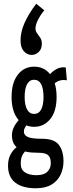

<svg xmlns="http://www.w3.org/2000/svg" viewBox="-20 -834 390 1028"><path d="M163 -155Q140 -155 121 -163Q115 -154 111.5 -146.5Q108 -139 108 -129Q108 -110 129 -100.5Q150 -91 206 -91Q270 -91 295 -58.5Q320 -26 320 30Q320 68 304.5 101Q289 134 256.5 154Q224 174 172 174Q101 174 62 144Q23 114 23 53Q23 19 36 -6Q49 -31 69 -46Q44 -68 44 -109Q44 -132 54 -152.5Q64 -173 80 -191Q42 -234 42 -315Q42 -390 75 -433.5Q108 -477 163 -477Q216 -477 248 -437Q266 -456 286 -466Q306 -476 332 -473L338 -404Q301 -411 273 -388Q283 -356 283 -315Q283 -238 249 -196.5Q215 -155 163 -155ZM162 -224Q188 -224 200.5 -248Q213 -272 213 -315Q213 -359 200.5 -383Q188 -407 162 -407Q138 -407 125 -383Q112 -359 112 -315Q112 -272 125 -248Q138 -224 162 -224ZM91 43Q91 74 114 89Q137 104 175 104Q214 104 233 86Q252 68 252 40Q252 10 238 -3Q224 -16 187 -16Q167 -16 148.5 -17.5Q130 -19 114 -23Q102 -10 96.5 5Q91 20 91 43ZM174 -814 217 -779Q196 -753 183 -727Q170 -701 170 -681Q170 -667 178.5 -656Q187 -645 195.5 -632Q204 -619 204 -600Q204 -572 187.5 -556Q171 -540 149 -540Q125 -540 107.5 -560Q90 -580 90 -618Q90 -663 111.5 -711.5Q133 -760 174 -814Z"/></svg>

Font: Inconsolata ExtraCondensed SemiBold
Style: Regular
Weight: 600
Width: 2
Monospace: yes
Designer: Raph Levien, Cyreal, Brenton Simpson
Foundry: Raph Levien, Cyreal, Google
Version: Version 3.001; ttfautohint (v1.8.2.53-6de2)